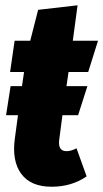

<svg xmlns="http://www.w3.org/2000/svg" viewBox="-20 -687 390 725"><path d="M313 -415H238.8L231 -361.8H310.1L274.9 -252H215.8L204.1 -163.1Q196.8 -116.2 231 -116.2Q248.5 -116.2 269 -127L307.1 -21Q250.5 18.1 174.8 18.1Q96.2 18.1 60.3 -30.5Q24.4 -79.1 36.1 -164.1L47.9 -252H2.9L20 -361.8H63L70.8 -415H18.1L35.2 -533.2H94.2L124 -649.9L272.9 -667L254.9 -533.2H350.1Z"/></svg>

Font: Fira Sans Compressed ExtraBold
Style: Italic
Weight: 800
Width: 3
Italic angle: -8°
Designer: Carrois Corporate & Edenspiekermann AG
Foundry: Carrois Corporate GbR & Edenspiekermann AG
Version: Version 4.203;PS 004.203;hotconv 1.0.88;makeotf.lib2.5.64775